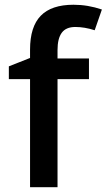

<svg xmlns="http://www.w3.org/2000/svg" viewBox="-20 -785 447 805"><path d="M353 -453.1H221.2V0H106V-453.1H17.1V-506.8L106 -542V-577.1Q106 -672.9 150.9 -719Q195.8 -765.1 288.1 -765.1Q348.6 -765.1 407.2 -745.1L377 -658.2Q334.5 -671.9 295.9 -671.9Q256.8 -671.9 239 -647.7Q221.2 -623.5 221.2 -575.2V-540H353Z"/></svg>

Font: f1_46825          
Style: Regular
Weight: 600
Foundry: Ascender Corporation
Version: Version 1.10